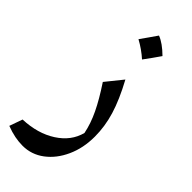

<svg xmlns="http://www.w3.org/2000/svg" viewBox="-271 -617 933 933"><g transform="rotate(45 196.0 -150.0)"><path d="M331.1 -6.3Q331.1 72.3 302.2 135.7Q273.4 199.2 224.1 236.3Q174.8 273.4 113.8 273.4Q87.9 273.4 60.1 268.1Q32.2 262.7 0 250.5L23.9 183.1Q124 179.2 194.1 134Q264.2 88.9 282.7 16.6Q272 -37.1 245.1 -93.3Q218.3 -149.4 170.4 -221.7L239.7 -307.6Q288.6 -217.3 309.8 -146.7Q331.1 -76.2 331.1 -6.3ZM204.1 -574.2Q242.2 -559.6 286.6 -515.6Q272.5 -495.1 258.1 -474.9Q243.7 -454.6 228 -433.6Q190.9 -466.8 146 -491.2Q161.1 -512.7 175.3 -532.7Q189.5 -552.7 204.1 -574.2Z"/></g></svg>

Font: Pinar-DS1-FD Medium
Style: Regular
Weight: 500
Designer: Amin Abedi
Version: Version 3.000